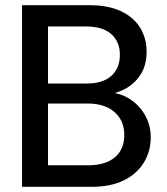

<svg xmlns="http://www.w3.org/2000/svg" viewBox="-20 -720 642 740"><path d="M65 0V-700H324Q398 -700 447 -676.5Q496 -653 520.5 -612.5Q545 -572 545 -521Q545 -468 521.5 -432Q498 -396 460.5 -376.5Q423 -357 380 -354L395 -364Q441 -363 478.5 -339.5Q516 -316 538.5 -277Q561 -238 561 -191Q561 -137 534.5 -93.5Q508 -50 457.5 -25Q407 0 333 0ZM165 -83H320Q386 -83 422.5 -113.5Q459 -144 459 -200Q459 -255 421.5 -288Q384 -321 318 -321H165ZM165 -398H313Q376 -398 409 -427.5Q442 -457 442 -509Q442 -559 409 -588.5Q376 -618 311 -618H165Z"/></svg>

Font: DM Sans 28pt Medium
Style: Regular
Weight: 500
Version: Version 4.004;gftools[0.9.30]